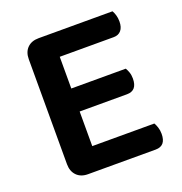

<svg xmlns="http://www.w3.org/2000/svg" viewBox="-113 -707 767 808"><g transform="rotate(-20 270.0 -302.5)"><path d="M146 2Q114 2 95.5 -17Q77 -36 77 -68V-538Q77 -570 95.5 -588.5Q114 -607 146 -607H477Q482 -599 486 -586Q490 -573 490 -557Q490 -531 478 -517Q466 -503 445 -503H203V-361H447Q452 -353 456.5 -340.5Q461 -328 461 -312Q461 -258 415 -258H203V-103H481Q486 -95 490.5 -81.5Q495 -68 495 -52Q495 2 449 2H146Z"/></g></svg>

Font: Baloo 2 Latin SemiBold
Style: Regular
Weight: 400
Designer: Sarang Kulkarni and Ek Type
Foundry: Ek Type
Version: Version 1.001